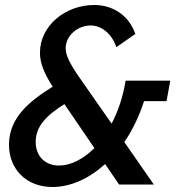

<svg xmlns="http://www.w3.org/2000/svg" viewBox="-20 -739 724 769"><path d="M647 -334 662 -416H483C473 -352 453 -293 427 -244L304 -420C257 -487 243 -519 243 -546C243 -595 290 -637 343 -637C388 -637 429 -602 446 -550L522 -603C496 -678 432 -719 357 -719C242 -719 140 -636 140 -528C140 -488 155 -448 191 -392C99 -334 16 -269 16 -159C16 -64 83 10 190 10C262 10 336 -23 401 -82L457 0H596L478 -170C510 -217 537 -272 557 -334ZM216 -76C164 -76 123 -110 123 -171C123 -233 166 -277 238 -322L358 -146C314 -102 264 -76 216 -76Z"/></svg>

Font: FIGSv2-sans-serif SmBold Italic
Style: Regular
Weight: 600
Italic angle: -12°
Designer: Matt McInerney, Pablo Impallari, Rodrigo Fuenzalida
Foundry: Matt McInerney, Pablo Impallari, Rodrigo Fuenzalida
Version: Version 4.020;hotconv 1.0.109;makeotfexe 2.5.65596